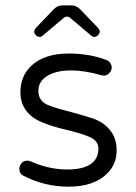

<svg xmlns="http://www.w3.org/2000/svg" viewBox="-20 -700 509 721"><path d="M140.6 -566.4 215.8 -629.9Q223.6 -637.7 231.4 -637.7Q239.3 -637.7 247.1 -629.9L322.3 -566.4Q327.1 -561.5 334.5 -561.5Q341.8 -561.5 348.1 -567.9Q354.5 -574.2 354.5 -581.1Q354.5 -587.9 348.6 -594.7Q282.2 -664.1 281.2 -665Q266.6 -679.7 250 -679.7H212.9Q196.3 -679.7 181.6 -665L114.3 -594.7Q108.4 -585.9 108.4 -582Q108.4 -574.2 114.7 -567.9Q121.1 -561.5 128.4 -561.5Q135.7 -561.5 140.6 -566.4ZM390.6 -467.8Q385.7 -472.7 377 -475.6Q314.5 -499 238.3 -499Q143.6 -499 94.7 -450.2Q56.6 -412.1 56.6 -353.5Q56.6 -293.9 104.5 -258.8Q141.6 -232.4 236.3 -210.9Q236.3 -210.9 236.3 -210.9Q313.5 -191.4 332 -176.8Q349.6 -163.1 349.6 -141.6Q349.6 -111.3 330.1 -91.8Q301.8 -63.5 232.4 -63.5Q164.1 -63.5 95.7 -93.8Q88.9 -96.7 83 -96.7Q69.3 -96.7 61.5 -87.9Q52.7 -78.1 52.7 -66.4Q52.7 -49.8 64.5 -42Q144.5 1 238.3 1Q333 1 382.8 -48.8Q418 -84 418 -134.8Q418 -179.7 395.5 -208Q373 -238.3 335 -252.9Q294.9 -266.6 243.2 -280.3Q180.7 -295.9 155.3 -307.6Q124 -324.2 124 -358.4Q124 -394.5 157.7 -415Q191.4 -435.5 245.1 -435.5Q298.8 -435.5 358.4 -418L370.1 -416Q384.8 -416 394.5 -430.7Q399.4 -437.5 399.4 -447.3Q399.4 -457 390.6 -467.8Z"/></svg>

Font: FakePearl
Style: ExtraLight
Weight: 300
Version: Version 1.2